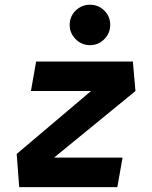

<svg xmlns="http://www.w3.org/2000/svg" viewBox="-20 -771 626 791"><path d="M538.1 -396 202.6 -121.6H484.9L463.4 0H59.1L48.8 -136.7L355 -396H107.4L128.9 -517.6H527.3ZM350.6 -585Q316.4 -585 291.7 -609.6Q267.1 -634.3 267.1 -668.5Q267.1 -703.6 291.7 -727.5Q316.4 -751.5 350.6 -751.5Q385.3 -751.5 409.7 -727.5Q434.1 -703.6 434.1 -668.5Q434.1 -634.3 409.7 -609.6Q385.3 -585 350.6 -585Z"/></svg>

Font: CaskaydiaCove NFP
Style: Bold Italic
Weight: 700
Italic angle: -10°
Designer: Aaron Bell
Foundry: Saja Typeworks
Version: Version 2111.001; VTT 6.35;Nerd Fonts 3.1.1